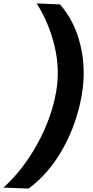

<svg xmlns="http://www.w3.org/2000/svg" viewBox="-85 -857 548 1130"><path d="M268.1 -831.1Q355.5 -731.4 388.9 -589.1Q422.4 -446.8 396 -296.9Q366.7 -127.9 284.7 18.6Q202.6 165 83 252.9L-64.9 247.1Q49.8 144 133.5 -7.6Q217.3 -159.2 245.1 -314.9Q269 -448.2 236.1 -585.7Q203.1 -723.1 130.9 -836.9Z"/></svg>

Font: Stilu SemiBold
Style: Italic
Weight: 600
Italic angle: -10°
Designer: Genilson Lima Santos
Foundry: Genilson Lima Santos
Version: Version 1.200;PS 001.200;hotconv 1.0.88;makeotf.lib2.5.64775